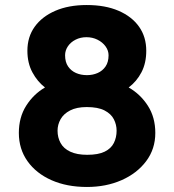

<svg xmlns="http://www.w3.org/2000/svg" viewBox="-20 -732 693 764"><path d="M326 12Q246 12 185 -15Q124 -42 89.5 -90.5Q55 -139 55 -203Q55 -265 84 -311Q113 -357 159 -384Q129 -407 109 -444Q89 -481 89 -530Q89 -585 118 -625.5Q147 -666 200 -689Q253 -712 325 -712Q399 -712 452 -689Q505 -666 533.5 -625.5Q562 -585 562 -530Q562 -481 543 -444.5Q524 -408 492 -384Q539 -357 568.5 -311Q598 -265 598 -203Q598 -139 561.5 -90.5Q525 -42 463.5 -15Q402 12 326 12ZM327 -116Q371 -116 396.5 -128.5Q422 -141 433 -163Q444 -185 444 -212Q444 -236 433 -257.5Q422 -279 396 -292.5Q370 -306 325 -306Q285 -306 259 -292.5Q233 -279 221 -257.5Q209 -236 209 -212Q209 -185 221 -163Q233 -141 259.5 -128.5Q286 -116 327 -116ZM326 -433Q349 -433 368.5 -441.5Q388 -450 400 -467.5Q412 -485 412 -512Q412 -531 400 -547.5Q388 -564 368 -574Q348 -584 324 -584Q300 -584 280.5 -574Q261 -564 250 -547.5Q239 -531 239 -512Q239 -485 251 -467.5Q263 -450 282.5 -441.5Q302 -433 326 -433Z"/></svg>

Font: Inclusive Sans
Style: Regular
Weight: 400
Designer: Olivia King
Foundry: Olivia King
Version: Version 2.004